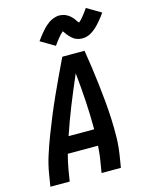

<svg xmlns="http://www.w3.org/2000/svg" viewBox="-141 -1066 882 1152"><g transform="rotate(-15 300.0 -490.5)"><path d="M25 0 37 -74Q46 -131 64 -187Q82 -243 103 -298Q124 -353 147 -408.5Q170 -464 194.5 -518.5Q219 -573 244.5 -627Q270 -681 296 -735H434Q443 -681 450.5 -627Q458 -573 464.5 -518Q471 -463 476 -408.5Q481 -354 483.5 -298Q486 -242 485 -186Q484 -130 475 -74L463 0H343L355 -74Q359 -96 361 -119Q363 -142 365 -164H177Q171 -142 166 -119Q161 -96 157 -74L145 0ZM209 -265H368Q368 -354 362.5 -442.5Q357 -531 348 -618Q310 -531 274.5 -442.5Q239 -354 209 -265ZM276 -808 188 -860Q197 -873 205.5 -884Q214 -895 222.5 -905Q231 -915 238.5 -923.5Q246 -932 254 -939Q262 -946 272.5 -954Q283 -962 294 -967Q305 -972 317.5 -975.5Q330 -979 341 -979Q347 -979 353 -978Q359 -977 364.5 -976Q370 -975 375.5 -973Q381 -971 386 -968Q391 -965 395 -963Q399 -961 404 -956.5Q409 -952 413.5 -948Q418 -944 421.5 -939.5Q425 -935 428 -931Q431 -927 433.5 -923.5Q436 -920 439.5 -915Q443 -910 446 -907Q454 -913 460 -919.5Q466 -926 473.5 -935Q481 -944 489.5 -955.5Q498 -967 508 -981L596 -929Q587 -916 578 -904.5Q569 -893 561 -883.5Q553 -874 545 -865.5Q537 -857 529.5 -850Q522 -843 511 -835Q500 -827 489.5 -821.5Q479 -816 466.5 -813Q454 -810 442 -810Q436 -810 430.5 -810.5Q425 -811 419 -812.5Q413 -814 407.5 -816Q402 -818 397 -820.5Q392 -823 388.5 -825.5Q385 -828 380 -832.5Q375 -837 370.5 -841Q366 -845 362.5 -849.5Q359 -854 356 -857.5Q353 -861 350.5 -865Q348 -869 344 -874Q340 -879 338 -882Q330 -875 324 -868.5Q318 -862 310.5 -853.5Q303 -845 294.5 -833.5Q286 -822 276 -808Z"/></g></svg>

Font: Iosevka Curly Extended
Style: Bold Italic
Weight: 700
Width: 7
Italic angle: -9°
Monospace: yes
Designer: Belleve Invis
Foundry: Belleve Invis
Version: Version 11.1.0; ttfautohint (v1.8.3)